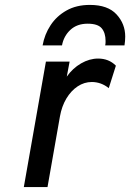

<svg xmlns="http://www.w3.org/2000/svg" viewBox="-20 -762 530 782"><path d="M77 0 167 -511H263.5L252 -450Q276 -484 310.2 -503.8Q344.5 -523.5 379.5 -523.5Q423.5 -523.5 452 -494.5L423 -403Q407.5 -415.5 390 -421.8Q372.5 -428 354 -428Q323 -428 296.2 -410.2Q269.5 -392.5 250.5 -361Q231.5 -329.5 224 -287L173.5 0ZM153.5 -577Q161.5 -622 186 -659.2Q210.5 -696.5 250.8 -719.2Q291 -742 346 -742Q419 -742 454.5 -703.5Q490 -665 490 -613Q490 -604 489.2 -595Q488.5 -586 487 -577H408.5Q409.5 -581.5 409.8 -586.2Q410 -591 410 -595Q410 -628 394.2 -646.8Q378.5 -665.5 337 -665.5Q293.5 -665.5 266.5 -640.2Q239.5 -615 232.5 -577Z"/></svg>

Font: Overpass Medium
Style: Italic
Weight: 500
Italic angle: -10°
Designer: Delve Withrington, Dave Bailey, Thomas Jockin
Foundry: Delve Fonts LLC
Version: Version 4.000